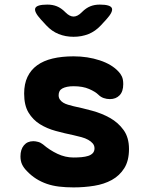

<svg xmlns="http://www.w3.org/2000/svg" viewBox="-20 -805 640 835"><path d="M300 10Q266 10 237 6.5Q208 3 183.5 -5.5Q159 -14 137.5 -27.5Q116 -41 97 -61Q83 -75 76 -90Q69 -105 69 -125Q69 -155 84 -173Q99 -191 125 -191Q134 -191 145.5 -188Q157 -185 167 -177Q196 -152 230 -136Q264 -120 300 -120Q318 -120 334.5 -121.5Q351 -123 363.5 -127Q376 -131 383.5 -139Q391 -147 391 -160Q391 -172 383.5 -181Q376 -190 363.5 -197Q351 -204 334.5 -208.5Q318 -213 300 -217Q261 -225 222.5 -235.5Q184 -246 153.5 -265Q123 -284 104 -315.5Q85 -347 85 -398Q85 -440 99.5 -470.5Q114 -501 141.5 -521Q169 -541 209 -550.5Q249 -560 300 -560Q361 -560 414 -542.5Q467 -525 496 -493Q504 -485 510 -472.5Q516 -460 516 -439Q516 -407 500 -390.5Q484 -374 458 -374Q444 -374 431 -378.5Q418 -383 408 -393Q395 -406 367.5 -418Q340 -430 300 -430Q284 -430 272 -427.5Q260 -425 251.5 -420.5Q243 -416 239 -408.5Q235 -401 235 -391Q235 -380 240.5 -372Q246 -364 255 -358.5Q264 -353 276 -349.5Q288 -346 300 -343Q338 -335 380.5 -323.5Q423 -312 458.5 -292Q494 -272 517.5 -239.5Q541 -207 541 -157Q541 -106 520.5 -73.5Q500 -41 466.5 -22.5Q433 -4 389.5 3Q346 10 300 10ZM186 -785Q209 -785 227.5 -777.5Q246 -770 263 -753L265 -751Q283 -733 300 -733Q317 -733 335 -751L337 -753Q354 -770 372.5 -777.5Q391 -785 414 -785Q460 -785 466.5 -769.5Q473 -754 442 -720L419 -695Q395 -669 365 -657Q335 -645 300 -645Q265 -645 235 -657Q205 -669 181 -695L158 -720Q127 -754 133.5 -769.5Q140 -785 186 -785Z"/></svg>

Font: Maple Mono ExtraBold
Style: Regular
Weight: 800
Monospace: yes
Designer: subframe7536
Version: Version 7.000